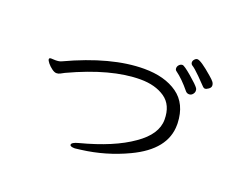

<svg xmlns="http://www.w3.org/2000/svg" viewBox="-110 -920 1220 1023"><g transform="rotate(20 500.0 -409.0)"><path d="M115 -481 139 -480Q161 -480 173 -486Q415 -599 600 -599Q717 -599 789.5 -547.5Q862 -496 866 -387V-378Q866 -237 688 -153Q566 -95 430 -78Q402 -74 397 -74Q369 -74 369 -85Q369 -98 407 -108Q591 -156 694 -229Q794 -298 794 -381Q794 -464 739.5 -501.5Q685 -539 601 -539Q435 -539 210 -434Q197 -427 187.5 -422Q178 -417 167 -417Q156 -417 141 -428Q126 -439 115 -452.5Q104 -466 104 -473.5Q104 -481 115 -481ZM850 -562Q805 -617 766 -645Q758 -650 758 -660.5Q758 -671 766 -679.5Q774 -688 784.5 -688Q795 -688 839.5 -650Q884 -612 894 -597Q898 -592 898 -582Q898 -572 890 -562.5Q882 -553 870 -553Q858 -553 850 -562ZM849 -744Q869 -744 938 -684Q957 -668 964 -658.5Q971 -649 971 -638Q971 -627 959 -618.5Q947 -610 939.5 -610Q932 -610 923.5 -619.5Q915 -629 882.5 -661.5Q850 -694 833 -704Q826 -710 826 -719Q826 -728 833.5 -736Q841 -744 849 -744Z"/></g></svg>

Font: LXGW WenKai
Style: Regular
Weight: 400
Designer: LXGW / Fontworks Inc.
Foundry: LXGW / Fontworks Inc.
Version: Version 1.520; June 14, 2025